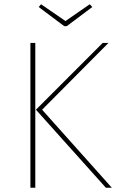

<svg xmlns="http://www.w3.org/2000/svg" viewBox="-20 -883 550 903"><path d="M146 0H123V-681H146ZM178 -367 506 0H478L149 -367L463 -681H490ZM414 -850 294 -760H282L162 -850L173 -863L288 -784L402 -863Z"/></svg>

Font: Fira Sans Thin
Style: Regular
Weight: 100
Designer: bBox Type GmbH & Carrois Corporate GbR & Edenspiekermann AG
Foundry: bBox Type GmbH & Carrois Corporate GbR & Edenspiekermann AG
Version: Version 4.301